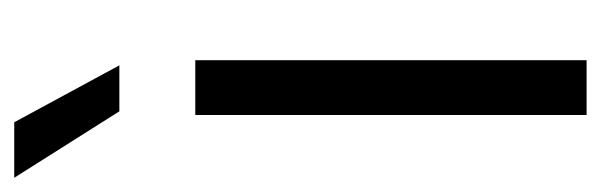

<svg xmlns="http://www.w3.org/2000/svg" viewBox="-324 -524 824 263"><g transform="rotate(-90 87.5 -392.0)"><path d="M62 -536H137V0H62ZM-24 -784H52L130 -640H67Z"/></g></svg>

Font: Evergrow Sans 
Style: Regular
Weight: 400
Foundry: 10Web
Version: Version 1.000